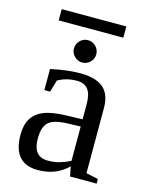

<svg xmlns="http://www.w3.org/2000/svg" viewBox="-113 -800 670 880"><g transform="rotate(15 222.0 -360.5)"><path d="M227.1 -469.2Q302.2 -469.2 337.6 -438.5Q373 -407.7 373 -344.2V-34.2L430.2 -22V0H304.2L294.9 -45.9Q239.3 9.8 152.8 9.8Q35.2 9.8 35.2 -127Q35.2 -172.9 53 -202.9Q70.8 -232.9 109.9 -248.8Q148.9 -264.6 223.1 -266.1L292 -268.1V-339.8Q292 -387.2 274.7 -409.7Q257.3 -432.1 221.2 -432.1Q172.4 -432.1 131.8 -409.2L115.2 -352.1H87.9V-452.1Q167 -469.2 227.1 -469.2ZM292 -233.9 228 -231.9Q162.6 -229.5 139.4 -206.5Q116.2 -183.6 116.2 -129.9Q116.2 -43.9 186 -43.9Q219.2 -43.9 243.4 -51.5Q267.6 -59.1 292 -70.8ZM275.4 -571.8Q275.4 -550.3 259.8 -534.7Q244.1 -519 222.2 -519Q200.7 -519 185.1 -534.7Q169.4 -550.3 169.4 -571.8Q169.4 -593.8 185.1 -609.4Q200.7 -625 222.2 -625Q244.1 -625 259.8 -609.4Q275.4 -593.8 275.4 -571.8ZM68.8 -677.7V-731H375.5V-677.7Z"/></g></svg>

Font: Liberation Serif
Style: Regular
Weight: 400
Designer: Steve Matteson
Foundry: Ascender Corporation
Version: Version 2.1.5